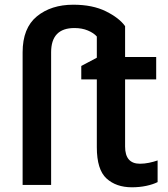

<svg xmlns="http://www.w3.org/2000/svg" viewBox="-20 -785 713 815"><path d="M540 10Q473 10 432 -27.5Q391 -65 391 -160V-448H325V-505L391 -540V-630Q378 -645 353 -655.5Q328 -666 296 -666Q197 -666 197 -563V0H76V-563Q76 -666 136.5 -715.5Q197 -765 291 -765Q373 -765 429.5 -737Q486 -709 511 -674V-543H643V-448H511V-163Q511 -90 574 -90Q593 -90 612.5 -94Q632 -98 649 -104V-12Q629 -2 600.5 4Q572 10 540 10Z"/></svg>

Font: Noto Sans SemiCondensed SemiBold
Style: Regular
Weight: 600
Width: 4
Designer: Monotype Design Team
Foundry: Monotype Imaging Inc.
Version: Version 2.013; ttfautohint (v1.8.4.7-5d5b)